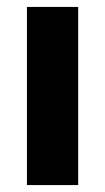

<svg xmlns="http://www.w3.org/2000/svg" viewBox="-20 -530 307 560"><path d="M58.6 0Q58.6 -17.6 58.6 -36.1Q58.6 -53.7 58.6 -71.3Q58.6 -110.4 58.6 -149.4Q58.6 -188.5 58.6 -227.5Q58.6 -266.6 58.6 -305.7Q58.6 -344.7 58.6 -383.8Q58.6 -415 58.6 -446.3Q58.6 -478.5 58.6 -509.8Q61.5 -509.8 64.5 -509.8Q66.4 -509.8 69.3 -509.8Q84 -509.8 98.6 -509.8Q113.3 -509.8 127.9 -509.8Q137.7 -509.8 147.5 -509.8Q158.2 -509.8 168 -509.8Q177.7 -509.8 187.5 -509.8Q198.2 -509.8 208 -509.8Q208 -507.8 208 -504.9Q208 -502.9 208 -500Q208 -443.4 208 -386.7Q208 -329.1 208 -272.5Q208 -233.4 208 -194.3Q208 -155.3 208 -116.2Q208 -85 208 -53.7Q208 -21.5 208 9.8Q205.1 9.8 203.1 9.8Q200.2 9.8 198.2 9.8Q183.6 9.8 168.9 9.8Q154.3 9.8 139.6 9.8Q128.9 9.8 119.1 9.8Q109.4 9.8 98.6 9.8Q88.9 9.8 79.1 9.8Q69.3 9.8 58.6 9.8Q58.6 7.8 58.6 4.9Q58.6 2.9 58.6 0Z"/></svg>

Font: LeFont
Style: Bold
Weight: 800
Designer: Leryon MEDIA
Version: Version 1.0